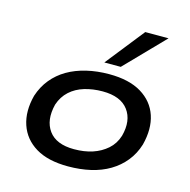

<svg xmlns="http://www.w3.org/2000/svg" viewBox="-112 -877 984 995"><g transform="rotate(15 380.0 -379.0)"><path d="M339 9Q231 9 165 -31Q99 -71 75.5 -141Q52 -211 75 -299Q92 -351 124 -390Q156 -429 200.5 -455Q245 -481 301.5 -494.5Q358 -508 423 -508Q530 -508 596 -468Q662 -428 685 -359Q708 -290 685 -201Q669 -149 637 -109.5Q605 -70 560.5 -43.5Q516 -17 460 -4Q404 9 339 9ZM346 -85Q401 -85 445 -99.5Q489 -114 522 -143Q555 -172 569 -217Q592 -303 551 -358Q510 -413 413 -413Q361 -413 316 -399.5Q271 -386 239 -357Q207 -328 192 -283Q170 -195 210 -140Q250 -85 346 -85ZM382 -560 546 -767H671L470 -560Z"/></g></svg>

Font: Nunito Sans 7pt Expanded SemiBold
Style: Italic
Weight: 600
Width: 7
Italic angle: -9°
Designer: Vernon Adams
Foundry: Vernon Adams
Version: Version 3.101;gftools[0.9.27]